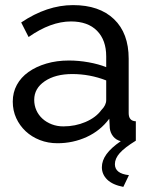

<svg xmlns="http://www.w3.org/2000/svg" viewBox="-20 -551 594 752"><path d="M463 181Q421 173 400 152.5Q379 132 379 104Q379 78 397 53Q415 28 453 2Q434 -3 423 -17Q412 -31 410 -49L408 -86Q373 -39 319.5 -14.5Q266 10 205 10Q168 10 136 -2.5Q104 -15 80.5 -37Q57 -59 43.5 -88.5Q30 -118 30 -153Q30 -189 46 -218.5Q62 -248 91.5 -269Q121 -290 161.5 -302Q202 -314 250 -314Q288 -314 327 -307Q366 -300 396 -288V-330Q396 -394 360 -430.5Q324 -467 258 -467Q179 -467 92 -406L63 -463Q164 -531 266 -531Q369 -531 426.5 -476Q484 -421 484 -321V-108Q484 -77 512 -76V0Q468 27 449 48.5Q430 70 430 92Q430 129 485 135ZM228 -56Q275 -56 315.5 -73.5Q356 -91 377 -120Q396 -139 396 -159V-236Q332 -261 263 -261Q197 -261 155.5 -233Q114 -205 114 -160Q114 -138 122.5 -119Q131 -100 146.5 -86Q162 -72 183 -64Q204 -56 228 -56Z"/></svg>

Font: Raleway Medium Alt1
Style: Regular
Weight: 500
Designer: Matt McInerney, Pablo Impallari, Rodrigo Fuenzalida
Foundry: Matt McInerney, Pablo Impallari, Rodrigo Fuenzalida
Version: Version 3.000g; ttfautohint (v1.5) -l 8 -r 28 -G 28 -x 14 -D